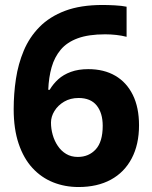

<svg xmlns="http://www.w3.org/2000/svg" viewBox="-20 -742 612 772"><path d="M35 -303Q35 -365 44.1 -425Q53.2 -485 75.6 -538.5Q98 -592 138.7 -633.5Q179.5 -675 241.6 -698.5Q303.8 -722 393 -722Q414 -722 442 -720.5Q470 -719 489 -715V-594Q470 -599 447.5 -601.5Q425 -604 402.8 -604Q336 -604 292.5 -588Q249 -572 224 -542Q199 -512 187.5 -471.5Q176 -431 174 -381H179.7Q194 -405 214.5 -423.5Q235 -442 265.1 -453Q295.2 -464 335 -464Q398 -464 443.5 -437.5Q489 -411 514 -360.5Q539 -310 539 -238.1Q539 -161 509.5 -105Q480 -49 425.6 -19.5Q371.2 10 295.8 10Q240.8 10 193.4 -9Q146 -28 110.5 -66.5Q75 -105 55 -164.2Q35 -223.4 35 -303ZM292.9 -111Q337 -111 365 -141.5Q393 -172 393 -236.2Q393 -287.6 368.8 -317.8Q344.5 -348 296 -348Q263 -348 238 -333.3Q212.9 -318.5 199 -295.8Q185 -273.1 185 -249Q185 -224 192 -199.5Q199 -175 212.7 -154.9Q226.3 -134.8 246.3 -122.9Q266.2 -111 292.9 -111Z"/></svg>

Font: Noto Sans Myanmar
Style: Regular
Weight: 400
Designer: Monotype Design Team
Foundry: Monotype Imaging Inc.
Version: Version 2.107